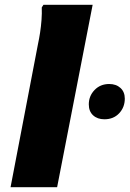

<svg xmlns="http://www.w3.org/2000/svg" viewBox="-20 -780 540 800"><path d="M24 0 138 -595Q143 -618 147 -644Q151 -670 153 -697Q155 -724 154 -749L161 -760H366L218 0ZM415 -283Q386 -283 368 -299.5Q350 -316 350 -345Q350 -380 374 -405Q398 -430 435 -430Q464 -430 482 -413.5Q500 -397 500 -369Q500 -333 476.5 -308Q453 -283 415 -283Z"/></svg>

Font: Kufam ExtraBold
Style: Italic
Weight: 800
Italic angle: -11°
Designer: Artur Schmal
Foundry: Original Type
Version: Version 1.301; ttfautohint (v1.8.3)